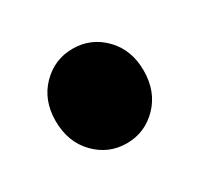

<svg xmlns="http://www.w3.org/2000/svg" viewBox="-59 -555 342 329"><g transform="rotate(-30 112.0 -390.5)"><path d="M112 -297Q76 -297 50.5 -323.2Q25 -349.5 25 -391Q25 -432 50.5 -458Q76 -484 112 -484Q148 -484 173.5 -458Q199 -432 199 -391Q199 -349.5 173.5 -323.2Q148 -297 112 -297Z"/></g></svg>

Font: Spline Sans
Style: Bold
Weight: 700
Designer: Eben Sorkin, Mirko Velimirovic
Foundry: Sorkin Type
Version: Version 1.000; ttfautohint (v1.8.3)